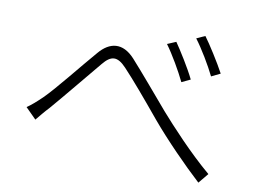

<svg xmlns="http://www.w3.org/2000/svg" viewBox="-73 -807 1146 870"><g transform="rotate(10 500.0 -372.0)"><path d="M680 -653 640 -636C671 -594 712 -523 734 -477L774 -496C751 -544 703 -620 680 -653ZM805 -702 766 -684C798 -642 839 -573 862 -526L903 -546C878 -593 829 -670 805 -702ZM63 -244 112 -195C126 -212 147 -238 167 -259C214 -313 312 -433 364 -495C400 -539 429 -543 472 -497C518 -448 574 -382 651 -289C719 -208 817 -108 889 -42L927 -88C830 -170 733 -276 682 -334C629 -396 549 -491 500 -545C443 -607 384 -598 336 -541C276 -472 180 -350 130 -301C105 -277 85 -259 63 -244Z"/></g></svg>

Font: Noto Sans T Chinese Light
Style: Regular
Weight: 300
Designer: Ryoko NISHIZUKA (kana & ideographs); Paul D. Hunt (Latin, Greek & Cyrillic); Wenlong ZHANG (bopomofo); Sandoll Communica
Foundry: Adobe Systems Incorporated
Version: Version 1.000;PS 1;hotconv 1.0.78;makeotf.lib2.5.61930